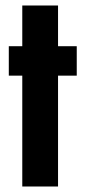

<svg xmlns="http://www.w3.org/2000/svg" viewBox="-20 -678 310 698"><path d="M61 0V-403H12V-510H61V-658H191V-510H259V-403H191V0Z"/></svg>

Font: Saira ExtraCondensed ExtraBold
Style: Regular
Weight: 800
Width: 2
Designer: Hector Gatti with collaboration of the Omnibus-Type team
Foundry: Omnibus-Type
Version: Version 1.101